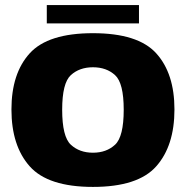

<svg xmlns="http://www.w3.org/2000/svg" viewBox="-20 -730 740 755"><path d="M345.5 5Q522.5 5 594.2 -75.8Q666 -156.5 666 -299.5Q666 -441.5 594.2 -520.5Q522.5 -599.5 345.5 -599.5Q169 -599.5 97 -520.5Q25 -441.5 25 -299.5Q25 -156.5 97 -75.8Q169 5 345.5 5ZM345.5 -129.5Q292.5 -129.5 258.5 -161Q224.5 -192.5 224.5 -298.5Q224.5 -403.5 258.5 -434.5Q292.5 -465.5 345.5 -465.5Q398.5 -465.5 432.5 -434.5Q466.5 -403.5 466.5 -298.5Q466.5 -192.5 432.5 -161Q398.5 -129.5 345.5 -129.5ZM164 -638H526.5V-710H164Z"/></svg>

Font: Anybody UltraCondensed Thin ExtraBold
Style: Regular
Weight: 800
Version: Version 1.111